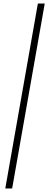

<svg xmlns="http://www.w3.org/2000/svg" viewBox="-20 -866 274 1090"><path d="M195 -846H234L49 204H10Z"/></svg>

Font: Chakra Petch ExtraLight
Style: Italic
Weight: 275
Italic angle: -10°
Designer: Katatrad Aksorn Co.,Ltd.
Foundry: Cadson Demak Co.,Ltd.
Version: Version 1.000; ttfautohint (v1.6)